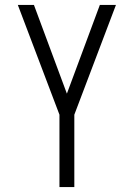

<svg xmlns="http://www.w3.org/2000/svg" viewBox="-20 -755 540 775"><path d="M220 0V-292L52 -735H117L250 -377L383 -735H448L280 -292V0Z"/></svg>

Font: Iosevka SS04 Light
Style: Regular
Weight: 300
Monospace: yes
Designer: Belleve Invis
Foundry: Belleve Invis
Version: Version 19.0.0; ttfautohint (v1.8.4)